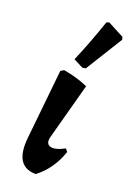

<svg xmlns="http://www.w3.org/2000/svg" viewBox="-144 -792 589 856"><g transform="rotate(20 150.0 -364.5)"><path d="M142.4 9.1Q38.9 9.1 54.6 -133.2L88.2 -460.1L103.2 -469.7Q135.4 -464.2 164.2 -455.9Q193 -447.5 219.8 -435.7L148.5 -171.9Q138.2 -136.2 160.9 -128Q183.7 -119.8 230.3 -144.5L240.5 -131Q226.2 -87.3 200.6 -51.2Q175.1 -15.1 142.4 9.1ZM299.9 -685.2 191.2 -510.1 175.4 -507.7 130.1 -531.1Q151.5 -581.3 170.7 -632.2Q189.9 -683.1 207.3 -734.2L219.6 -738.4L296.6 -697.9Z"/></g></svg>

Font: Alegreya
Style: Italic
Weight: 400
Italic angle: -7°
Designer: Juan Pablo del Peral
Foundry: Huerta Tipografica
Version: Version 2.009